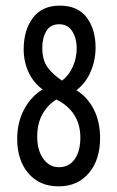

<svg xmlns="http://www.w3.org/2000/svg" viewBox="-20 -651 415 681"><path d="M188 10Q120 10 80.5 -36.5Q41 -83 41 -158Q41 -216 65 -262Q89 -308 131 -334Q99 -357 81.5 -394.5Q64 -432 64 -476Q64 -544 96.5 -587.5Q129 -631 192 -631Q256 -631 287.5 -589Q319 -547 319 -482Q319 -437 301.5 -396.5Q284 -356 251 -331Q291 -306 313 -262.5Q335 -219 335 -161Q335 -84 295 -37Q255 10 188 10ZM200 -365Q225 -384 238.5 -415Q252 -446 252 -479Q252 -516 236 -540.5Q220 -565 190 -565Q159 -565 144.5 -541Q130 -517 130 -482Q130 -438 148.5 -412.5Q167 -387 200 -365ZM189 -58Q225 -58 245 -86.5Q265 -115 265 -163Q265 -210 243 -244Q221 -278 180 -298Q149 -279 130.5 -246Q112 -213 112 -166Q112 -118 133.5 -88Q155 -58 189 -58Z"/></svg>

Font: Inconsolata Condensed Medium
Style: Regular
Weight: 500
Width: 3
Monospace: yes
Designer: Raph Levien, Cyreal, Brenton Simpson
Foundry: Raph Levien, Cyreal, Google
Version: Version 3.100; ttfautohint (v1.8.4.7-5d5b)